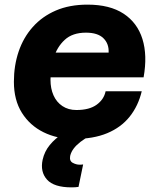

<svg xmlns="http://www.w3.org/2000/svg" viewBox="-20 -588 690 829"><path d="M299 12Q227 12 168 -17Q109 -46 74.5 -101Q40 -156 40 -235Q40 -305 60.5 -365.5Q81 -426 121.5 -471.5Q162 -517 221 -542.5Q280 -568 358 -568Q454 -568 513.5 -529Q573 -490 595 -419.5Q617 -349 600 -254H160L184 -361H449Q451 -399 426.5 -423Q402 -447 351 -447Q293 -447 259.5 -416Q226 -385 212 -338Q198 -291 198 -243Q198 -206 211 -176.5Q224 -147 249.5 -130Q275 -113 310 -113Q366 -113 397.5 -136Q429 -159 436 -194H592Q577 -131 540 -84.5Q503 -38 443 -13Q383 12 299 12ZM319 219Q312 220 304.5 220.5Q297 221 289 221Q213 221 183 187.5Q153 154 164 102Q172 66 195 38Q218 10 249.5 -10Q281 -30 313 -42L366 0Q345 11 327.5 24.5Q310 38 298.5 53Q287 68 283 85Q279 107 294 115Q309 123 323 123Q326 123 329.5 123Q333 123 339 122Z"/></svg>

Font: Azeret Mono Thin
Style: Bold Italic
Weight: 700
Italic angle: -12°
Version: Version 1.002